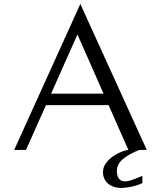

<svg xmlns="http://www.w3.org/2000/svg" viewBox="-20 -755 811 967"><path d="M51.5 0 384.6 -735.1 719.1 0H626.4L354.7 -616.4L380 -603.5L111 0ZM167.9 -225.5 192.1 -283.4H549.5L572.3 -225.5ZM591.8 191.5Q562.8 191.5 541.9 181.2Q520.9 171 509.8 153.2Q498.6 135.4 498.6 112.9Q498.6 86.4 514.4 65.6Q530.1 44.9 552.5 30.1Q574.9 15.4 595.9 7.7Q617 0 627.2 0H681.3Q624.7 23.3 596.6 48.2Q568.5 73.2 568.5 107.4Q568.5 121.9 573 133.5Q577.6 145.1 586.6 151.7Q595.6 158.4 608.8 158.4Q620.2 158.4 632.2 155.2Q644.2 151.9 659.7 145.7Q675.2 139.5 697.1 130.8V167.4Q668.4 180.3 639.5 185.9Q610.6 191.5 591.8 191.5Z"/></svg>

Font: Russolo 10pt ExtraLight
Style: Regular
Weight: 200
Designer: Micah Stupak-Hahn
Version: Version 1.000